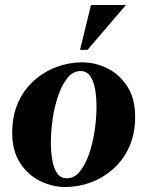

<svg xmlns="http://www.w3.org/2000/svg" viewBox="-20 -740 591 770"><path d="M309 -490Q362 -490 410.5 -466Q459 -442 490.5 -393.5Q522 -345 522 -272Q522 -204 498.5 -151.5Q475 -99 434.5 -63Q394 -27 344.5 -8.5Q295 10 242 10Q190 10 141 -14Q92 -38 60.5 -86.5Q29 -135 29 -208Q29 -276 52.5 -328.5Q76 -381 116.5 -417Q157 -453 207 -471.5Q257 -490 309 -490ZM248 -25Q278 -25 300 -52Q322 -79 337 -122Q352 -165 359.5 -215.5Q367 -266 367 -312Q367 -349 361.5 -381.5Q356 -414 342 -434.5Q328 -455 303 -455Q273 -455 251 -428Q229 -401 214 -358Q199 -315 191.5 -265Q184 -215 184 -168Q184 -132 189.5 -99Q195 -66 209 -45.5Q223 -25 248 -25ZM485 -720 331 -540H301L345 -720Z"/></svg>

Font: Brygada 1918
Style: Italic
Weight: 400
Italic angle: -8°
Designer: Mateusz Machalski | Borys Kosmynka | Przemek Hoffer
Foundry: NIEPODLEGLA 2018
Version: Version 3.006